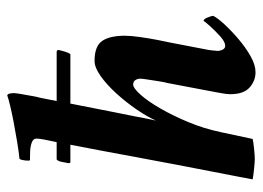

<svg xmlns="http://www.w3.org/2000/svg" viewBox="-118 -602 728 532"><g transform="rotate(-90 246.0 -336.0)"><path d="M70 -543H118Q119 -547 119 -547Q122 -561 125 -576Q128 -591 128 -599Q128 -608 117 -612Q106 -616 92.5 -616.5Q79 -617 70 -617Q69 -617 68 -617Q66 -620 67.5 -631.5Q69 -643 72 -646Q92 -648 119 -652.5Q146 -657 172.5 -662Q199 -667 219.5 -672Q240 -677 248 -680Q252 -678 253 -672Q254 -666 254 -661Q254 -657 251.5 -642Q249 -627 246 -611Q243 -595 241 -588Q241 -588 238.5 -575.5Q236 -563 232 -543H368Q375 -543 373 -535Q372 -531 369 -520.5Q366 -510 362 -505H225Q219 -475 212.5 -441.5Q206 -408 200 -378Q194 -348 190 -328.5Q186 -309 186 -307Q184 -298 182 -287Q180 -276 178 -268Q189 -293 209 -322Q229 -351 253 -377.5Q277 -404 301 -421Q325 -438 343 -438Q384 -438 398.5 -417Q413 -396 413 -354Q413 -338 409.5 -313Q406 -288 401.5 -264.5Q397 -241 394 -228L375 -129Q374 -126 372.5 -113.5Q371 -101 371 -97Q371 -90 374.5 -83Q378 -76 385 -76Q396 -76 411.5 -90Q427 -104 440 -118.5Q453 -133 454 -136Q459 -136 463.5 -125Q468 -114 468 -109Q462 -97 444.5 -78Q427 -59 403.5 -39Q380 -19 356 -5.5Q332 8 312 8Q288 8 269.5 -8.5Q251 -25 251 -62Q251 -73 255 -93.5Q259 -114 260 -120L282 -236Q284 -242 286.5 -258Q289 -274 291.5 -290Q294 -306 294 -311Q294 -319 290 -325Q286 -331 278 -331Q268 -331 250 -311Q232 -291 212 -256.5Q192 -222 174 -179Q156 -136 146 -89L127 0Q120 2 100 4Q80 6 72 6Q64 6 44 4Q24 2 15 0Q16 -6 22 -37Q28 -68 37 -114.5Q46 -161 56.5 -215.5Q67 -270 77 -325Q87 -380 96 -427Q105 -474 111 -505H63Q60 -505 60 -509Q60 -513 61 -516Q62 -520 63.5 -529Q65 -538 70 -543Z"/></g></svg>

Font: Amiri
Style: Bold Italic
Weight: 700
Italic angle: 10°
Designer: Khaled Hosny
Version: Version 0.113